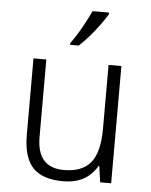

<svg xmlns="http://www.w3.org/2000/svg" viewBox="-54 -811 679 866"><g transform="rotate(5 285.0 -378.0)"><path d="M141.1 -530.8V-180.2Q141.1 -41 263.2 -41Q345.7 -41 384.3 -88.1Q422.9 -135.3 422.9 -242.2V-530.8H481V0H431.2L420.9 -73.2H418Q370.1 9.8 264.2 9.8Q169.4 9.8 126.2 -36.9Q83 -83.5 83 -184.1V-530.8ZM242.2 -613.8Q285.6 -672.4 330.1 -766.1H404.3V-757.8Q348.6 -669.4 281.2 -606H242.2Z"/></g></svg>

Font: Droid Sans TV
Style: Regular
Weight: 300
Version: Version 1.00